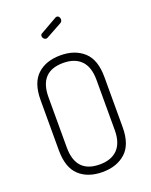

<svg xmlns="http://www.w3.org/2000/svg" viewBox="-173 -1044 894 1140"><g transform="rotate(-20 273.5 -474.0)"><path d="M72 -204V-521Q72 -630 126.5 -680.5Q181 -731 273 -731Q364 -731 419.5 -680.5Q475 -630 475 -521V-204Q475 -95 419.5 -44.5Q364 6 273 6Q181 6 126.5 -44.5Q72 -95 72 -204ZM122 -204Q122 -42 273 -42Q346 -42 385.5 -82.5Q425 -123 425 -204V-521Q425 -602 385.5 -642.5Q346 -683 273 -683Q122 -683 122 -521ZM207 -876Q207 -887 216 -891L323 -952Q327 -954 331 -954Q340 -954 345 -947Q350 -940 350 -931Q350 -918 339 -911L239 -856Q234 -853 229 -853Q220 -853 213.5 -860Q207 -867 207 -876Z"/></g></svg>

Font: Terminal Dosis
Style: Light
Weight: 300
Designer: EdgarTolentino, PabloImpallari, IginoMarini
Foundry: EdgarTolentino, PabloImpallari, IginoMarini
Version: Version 1.006